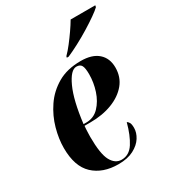

<svg xmlns="http://www.w3.org/2000/svg" viewBox="-183 -865 899 985"><g transform="rotate(-30 266.5 -373.0)"><path d="M229 10Q137 10 82 -41.5Q27 -93 27 -202Q27 -256 43.5 -315.5Q60 -375 95.5 -427.5Q131 -480 187.5 -513Q244 -546 325 -546Q392 -546 427.5 -514.5Q463 -483 463 -428Q463 -372 430 -332Q397 -292 340 -270Q283 -248 210 -248H176Q175 -242 174.5 -229Q174 -216 173.5 -203Q173 -190 173 -184Q173 -83 195 -42.5Q217 -2 255 -2Q300 -2 327.5 -45Q355 -88 373 -156Q380 -153 385.5 -143.5Q391 -134 391 -112Q391 -84 373.5 -56Q356 -28 320 -9Q284 10 229 10ZM192 -258Q237 -258 267.5 -290Q298 -322 313.5 -369.5Q329 -417 329 -466Q329 -502 321 -517Q313 -532 291 -532Q257 -532 224.5 -461Q192 -390 176 -258ZM274 -604Q293 -623 313.5 -649.5Q334 -676 353.5 -704Q373 -732 387 -756H533L531 -746Q519 -734 490.5 -714Q462 -694 425.5 -671.5Q389 -649 351 -629Q313 -609 283 -596H272Z"/></g></svg>

Font: Noto Serif Display ExtraCondensed ExtraBold
Style: Italic
Weight: 800
Width: 2
Italic angle: -12°
Designer: Monotype Design Team
Foundry: Monotype Imaging Inc.
Version: Version 2.009